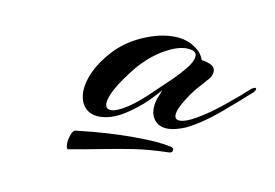

<svg xmlns="http://www.w3.org/2000/svg" viewBox="-41 -611 521 364"><g transform="rotate(10 219.5 -429.5)"><path d="M156 -378Q137 -378 127 -389.5Q117 -401 117 -420Q117 -437 126.5 -458Q136 -479 156 -501Q177 -524 208.5 -538Q240 -552 268 -552Q289 -552 305 -543Q316 -536 320.5 -530.5Q325 -525 328 -517Q334 -517 344 -513Q354 -509 354 -500Q354 -492 348 -485Q343 -479 332.5 -467.5Q322 -456 313 -442Q297 -418 297 -406Q297 -397 307 -397Q318 -397 337 -408Q360 -421 387 -443Q414 -465 430 -480Q435 -483 436 -483Q442 -483 436 -475Q412 -453 380.5 -426.5Q349 -400 320 -386Q310 -382 302 -380Q294 -378 287 -378Q271 -378 262.5 -387.5Q254 -397 254 -411Q254 -424 260 -437L264 -448Q248 -429 233 -416Q218 -403 202 -393Q189 -385 177.5 -381.5Q166 -378 156 -378ZM175 -394Q186 -394 206 -407Q226 -420 253 -447Q257 -451 272 -465Q287 -479 301 -495.5Q315 -512 315 -523Q315 -534 295 -534Q278 -534 254 -520.5Q230 -507 207 -481Q185 -454 174.5 -435Q164 -416 164 -405Q164 -394 175 -394ZM109 -307Q104 -305 104 -317Q104 -325 107.5 -334.5Q111 -344 116 -344Q150 -348 176.5 -349.5Q203 -351 223 -351Q252 -351 269.5 -349.5Q287 -348 295 -346Q304 -345 304 -340Q304 -334 296 -334Q258 -333 229 -328.5Q200 -324 172 -318.5Q144 -313 109 -307Z"/></g></svg>

Font: Arizonia
Style: Regular
Weight: 400
Designer: Robert E. Leuschke
Foundry: Robert E. Leuschke
Version: Version 1.010; ttfautohint (v1.8.4.7-5d5b)